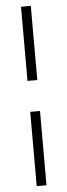

<svg xmlns="http://www.w3.org/2000/svg" viewBox="-59 -703 324 933"><g transform="rotate(-5 102.5 -236.5)"><path d="M128.9 -673.8V-312H81.1V-673.8ZM128.9 -161.1V201.2H81.1V-161.1Z"/></g></svg>

Font: Linux Biolinum G
Style: Regular
Weight: 400
Designer: Philipp H. Poll
Foundry: Philipp H. Poll
Version: Version 1.1.0 ; ttfautohint (v1.6)